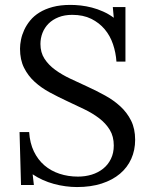

<svg xmlns="http://www.w3.org/2000/svg" viewBox="-20 -736 607 772"><path d="M116.2 7.8H64.5L58.6 -205.1H97.2Q100.1 -160.6 116.2 -127.2Q132.3 -93.8 158.4 -71.3Q184.6 -48.8 219.2 -37.4Q253.9 -25.9 293.5 -25.9Q322.8 -25.9 348.9 -33.9Q375 -42 394.8 -57.9Q414.6 -73.7 426 -97.2Q437.5 -120.6 437.5 -150.9Q437.5 -187.5 421.4 -213.9Q405.3 -240.2 378.7 -260.5Q352.1 -280.8 318.1 -297.1Q284.2 -313.5 249 -329.8Q213.9 -346.2 179.9 -364.5Q146 -382.8 119.4 -407Q92.8 -431.2 76.7 -463.4Q60.5 -495.6 60.5 -540Q60.5 -557.1 64.5 -576.7Q68.4 -596.2 77.4 -615.7Q86.4 -635.3 101.3 -653.6Q116.2 -671.9 138.7 -685.8Q161.1 -699.7 191.9 -708Q222.7 -716.3 263.2 -716.3Q282.7 -716.3 304.7 -713.9Q326.7 -711.4 349.4 -705.6Q372.1 -699.7 394.5 -689.7Q417 -679.7 437.5 -664.6L433.6 -707.5H484.4V-488.3H448.2Q445.8 -524.4 434.3 -558.3Q422.9 -592.3 400.9 -618.4Q378.9 -644.5 346.7 -660.4Q314.5 -676.3 270.5 -676.3Q239.3 -676.3 215.3 -666.7Q191.4 -657.2 175.3 -641.1Q159.2 -625 150.9 -603.8Q142.6 -582.5 142.6 -559.1Q142.6 -524.9 158.9 -499.8Q175.3 -474.6 202.1 -455.1Q229 -435.5 263.2 -419.4Q297.4 -403.3 333 -387Q368.7 -370.6 402.8 -351.8Q437 -333 463.9 -308.3Q490.7 -283.7 507.1 -251Q523.4 -218.3 523.4 -173.8Q523.4 -132.3 507.8 -97.4Q492.2 -62.5 462.4 -37.4Q432.6 -12.2 388.9 2Q345.2 16.1 289.6 16.1Q267.1 16.1 243.4 12.9Q219.7 9.8 196.5 3.4Q173.3 -2.9 151.6 -12.7Q129.9 -22.5 111.3 -35.2Z"/></svg>

Font: Lora
Style: Regular
Weight: 400
Designer: Olga Karpushina, Alexei Vanyashin
Foundry: Cyreal (www.cyreal.org, a@cyreal.org)
Version: Version 1.014